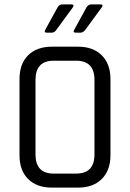

<svg xmlns="http://www.w3.org/2000/svg" viewBox="-20 -856 593 876"><path d="M265 -836H305Q321 -836 312 -822L235 -717Q227 -707 216 -707H193Q179 -707 187 -721L243 -823Q251 -836 265 -836ZM397 -836H437Q454 -836 444 -822L367 -717Q357 -707 348 -707H325Q311 -707 319 -721L375 -823Q383 -836 397 -836ZM225 -64H327Q411 -64 411 -151V-492Q411 -579 327 -579H225Q142 -579 142 -492V-151Q142 -64 225 -64ZM336 0H217Q148 0 108.5 -39Q69 -78 69 -148V-495Q69 -565 108.5 -604Q148 -643 217 -643H336Q405 -643 444.5 -603.5Q484 -564 484 -495V-148Q484 -79 444.5 -39.5Q405 0 336 0Z"/></svg>

Font: Rajdhani Medium
Style: Regular
Weight: 500
Designer: Satya Rajpurohit, Jyotish Sonowal
Foundry: Indian Type Foundry
Version: Version 1.201 February 1, 2022